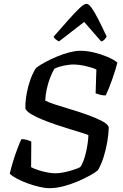

<svg xmlns="http://www.w3.org/2000/svg" viewBox="-20 -986 647 1006"><path d="M239 0Q217 0 186.5 -7Q156 -14 125.5 -25Q95 -36 69.5 -49.5Q44 -63 31 -76Q37 -102 47.5 -137Q58 -172 70.5 -205Q83 -238 92 -257Q107 -257 121 -253Q135 -249 144 -244L143 -110Q158 -102 181 -94.5Q204 -87 228 -82.5Q252 -78 270 -78Q290 -78 314.5 -83Q339 -88 362.5 -95.5Q386 -103 400 -110Q410 -123 418 -145Q426 -167 431.5 -192Q437 -217 440 -240Q443 -263 443 -278Q433 -283 406.5 -291Q380 -299 344 -310Q308 -321 270 -334Q232 -347 198 -361Q164 -375 141 -389.5Q118 -404 113 -417Q112 -442 116 -472Q120 -502 128 -532.5Q136 -563 147 -589Q158 -615 170 -631Q190 -646 219 -661.5Q248 -677 280.5 -690.5Q313 -704 344.5 -712Q376 -720 400 -720Q435 -720 472.5 -711Q510 -702 543 -688Q576 -674 595 -658Q591 -641 583.5 -617Q576 -593 567 -567.5Q558 -542 549 -520Q540 -498 534 -486Q516 -486 502.5 -490Q489 -494 481 -497L485 -622Q460 -633 426.5 -640.5Q393 -648 361 -648Q351 -648 334 -645.5Q317 -643 299 -638.5Q281 -634 265 -626Q253 -606 242 -577Q231 -548 224.5 -517Q218 -486 217 -459Q231 -451 267 -439Q303 -427 349 -413.5Q395 -400 439 -384Q483 -368 514 -352Q545 -336 550 -319Q549 -283 542 -242.5Q535 -202 523 -163.5Q511 -125 493 -94Q479 -82 451 -66.5Q423 -51 387 -35.5Q351 -20 312.5 -10Q274 0 239 0ZM289 -769Q279 -774 271 -780.5Q263 -787 261 -794Q305 -844 339 -882.5Q373 -921 397 -943.5Q421 -966 433 -966Q445 -966 460.5 -944Q476 -922 496 -883Q516 -844 539 -794Q534 -787 528 -779.5Q522 -772 510 -769L421 -871Z"/></svg>

Font: Texturina Medium
Style: Italic
Weight: 500
Italic angle: -11°
Designer: Guillermo Torres Carreño
Foundry: Omnibus-Type
Version: Version 1.002